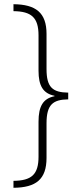

<svg xmlns="http://www.w3.org/2000/svg" viewBox="-20 -734 388 912"><path d="M44 125V158C151 157 201 118 201 16V-148C201 -237 231 -261 304 -262V-294C230 -295 201 -319 201 -406V-573C201 -674 150 -713 44 -714V-681C129 -680 163 -651 163 -566V-398C163 -326 185 -290 239 -279V-277C185 -266 163 -230 163 -156V10C163 95 130 124 44 125Z"/></svg>

Font: Noto Sans Hebrew Condensed ExtraLight
Style: Regular
Weight: 200
Width: 3
Designer: Monotype Design Team
Foundry: Monotype Imaging Inc.
Version: Version 2.004